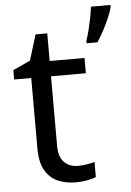

<svg xmlns="http://www.w3.org/2000/svg" viewBox="-54 -801 579 851"><g transform="rotate(-5 235.0 -375.0)"><path d="M264 -62Q284 -62 305 -65.5Q326 -69 339 -73V-6Q325 1 299 5.5Q273 10 249 10Q207 10 171.5 -4.5Q136 -19 114 -55Q92 -91 92 -156V-468H16V-510L93 -545L128 -659H180V-536H335V-468H180V-158Q180 -109 203.5 -85.5Q227 -62 264 -62ZM470 -751Q466 -733 454.5 -706Q443 -679 428 -650.5Q413 -622 398 -600H350V-612Q357 -631 363.5 -657.5Q370 -684 375.5 -711.5Q381 -739 383 -760H470Z"/></g></svg>

Font: Noto Sans Kaithi
Style: Regular
Weight: 400
Designer: Monotype Design Team
Foundry: Monotype Imaging Inc.
Version: Version 2.005; ttfautohint (v1.8.4.7-5d5b)